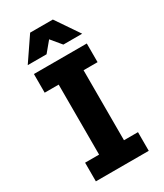

<svg xmlns="http://www.w3.org/2000/svg" viewBox="-221 -985 912 1069"><g transform="rotate(-30 235.0 -450.0)"><path d="M65 0V-120H155V-570H65V-690H405V-570H315V-120H405V0ZM60 -750 162 -900H308L410 -750H289L235 -815L181 -750Z"/></g></svg>

Font: Radio Canada
Style: Regular
Weight: 400
Designer: Charles Daoud, Etienne Aubert Bonn, Alexandre Saumier Demers, Jacques Le Bailly
Foundry: Radio-Canada
Version: Version 2.104;gftools[0.9.28.dev5+ged2979d]